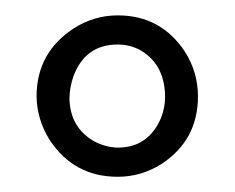

<svg xmlns="http://www.w3.org/2000/svg" viewBox="-20 -651 307 251"><path d="M195.8 -523.9Q195.8 -565.4 165 -584.5Q150.9 -592.8 133.8 -592.8Q91.8 -592.8 76.2 -551.8Q71.3 -538.1 70.8 -523.9Q70.8 -484.9 103 -466.3Q117.7 -458.5 133.8 -458Q173.8 -458 190.4 -496.6Q195.8 -510.3 195.8 -523.9ZM27.8 -524.9Q27.8 -582 76.2 -613.8Q103 -630.9 133.8 -630.9Q190.4 -630.9 221.7 -583.5Q238.8 -556.6 238.8 -524.9Q238.8 -467.8 190.9 -436.5Q164.6 -419.9 133.8 -419.9Q77.1 -419.9 45.4 -467.3Q28.3 -494.1 27.8 -524.9Z"/></svg>

Font: Linux Libertine O
Style: Bold
Weight: 700
Designer: Philipp H. Poll
Foundry: Philipp H. Poll
Version: Version 5.0.0